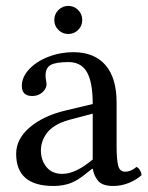

<svg xmlns="http://www.w3.org/2000/svg" viewBox="-20 -614 497 644"><path d="M291 -79.1V-232.9L211.9 -211.9Q185.1 -204.6 166 -192.9Q147 -181.2 136.7 -167Q126.5 -152.8 121.8 -138.4Q117.2 -124 117.2 -108.9Q117.2 -77.1 135.7 -54Q154.3 -30.8 189 -30.8Q233.9 -30.8 291 -79.1ZM291 -47.9H289.1L269 -32.2Q238.8 -7.3 213.9 1.2Q189 9.8 159.2 9.8Q34.2 9.8 34.2 -98.1Q34.2 -147.9 79.8 -186.8Q125.5 -225.6 199.2 -243.2L291 -265.1Q291 -338.4 271.5 -372.1Q252 -405.8 210 -405.8Q167 -405.8 149.9 -396Q132.8 -386.2 132.8 -360.8Q132.8 -353 134.5 -344Q136.2 -335 136.2 -332Q136.2 -316.9 122.3 -304.4Q108.4 -292 87.9 -292Q53.2 -292 53.2 -326.2Q53.2 -355 77.4 -381.3Q101.6 -407.7 141.8 -423.3Q182.1 -439 226.1 -439Q295.9 -439 333.5 -396Q371.1 -353 371.1 -270V-123Q371.1 -80.1 376.2 -59.1Q381.3 -38.1 399.9 -38.1Q418.9 -38.1 438 -54.2Q451.7 -46.9 455.1 -26.9Q438.5 -11.2 412.8 -0.7Q387.2 9.8 359.9 9.8Q325.7 9.8 311 -5.4Q296.4 -20.5 291 -47.9ZM175.8 -513.7Q162.1 -527.3 162.1 -546.9Q162.1 -566.4 175.8 -580.3Q189.5 -594.2 209 -594.2Q228.5 -594.2 242.2 -580.3Q255.9 -566.4 255.9 -546.9Q255.9 -527.3 242.2 -513.7Q228.5 -500 209 -500Q189.5 -500 175.8 -513.7Z"/></svg>

Font: Common Serif
Style: Regular
Weight: 400
Designer: Philipp H. Poll, Khaled Hosny
Foundry: Stefan Peev, Context Ltd.
Version: Version 1.026